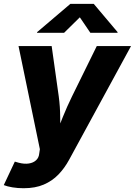

<svg xmlns="http://www.w3.org/2000/svg" viewBox="-42 -790 715 1018"><path d="M-22 191.4 36.6 66.9 57.1 72.8Q86.9 80.6 110.8 76.9Q134.8 73.2 149.4 59.6Q164.1 45.9 166 23.9L169.4 1L56.2 -545.9H231.9L269.5 -278.8Q276.9 -224.1 277.1 -168.9Q277.3 -113.8 280.3 -50.3H245.1Q268.6 -113.8 291 -169.4Q313.5 -225.1 339.8 -278.8L471.2 -545.9H652.8L324.2 57.6Q300.3 101.6 267.6 135.5Q234.9 169.4 189.9 188.7Q145 208 83 208Q52.2 208 24.2 203.4Q-3.9 198.7 -22 191.4ZM297.9 -616.2H154.3L154.8 -619.6L331.1 -769.5H455.1L581.5 -619.6L581.1 -616.2H437L381.3 -698.2Z"/></svg>

Font: Inter ExtraBold
Style: Italic
Weight: 800
Italic angle: -9.3988°
Designer: Rasmus Andersson
Foundry: rsms
Version: Version 4.001;git-66647c0bb